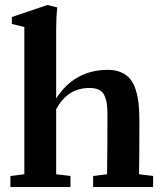

<svg xmlns="http://www.w3.org/2000/svg" viewBox="-20 -746 653 766"><path d="M21.5 0V-43.9L77.1 -50.8V-638.2L27.3 -650.4V-678.2L169.4 -726.1L208.5 -716.3Q204.1 -678.7 204.1 -629.4V-353Q277.3 -467.3 410.6 -467.3Q440.9 -467.3 463.1 -457.5Q485.4 -447.8 499.3 -430.9Q513.2 -414.1 521.5 -387.7Q529.8 -361.3 533 -332Q536.1 -302.7 536.1 -263.7Q536.1 -120.1 534.7 -50.8L590.8 -43.9V0H351.6V-43.9L407.2 -50.8Q408.7 -167 408.7 -290Q408.7 -315.9 406 -333.3Q403.3 -350.6 396.2 -365.7Q389.2 -380.9 374.5 -387.9Q359.9 -395 337.4 -395Q293 -395 260.5 -374.3Q228 -353.5 204.1 -310.5V-50.8L261.2 -43.9V0Z"/></svg>

Font: Elstob 6pt
Style: Bold
Weight: 700
Designer: Peter S. Baker
Version: Version 1.015